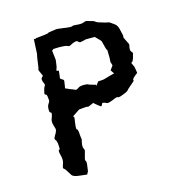

<svg xmlns="http://www.w3.org/2000/svg" viewBox="-95 -715 791 809"><g transform="rotate(-15 300.0 -311.0)"><path d="M250 -620.1C234.4 -622.1 222.7 -624 217.8 -623C212.9 -622.1 207 -621.1 198.2 -620.1C189.5 -619.1 183.6 -618.2 182.6 -616.2C181.6 -614.3 162.1 -612.3 126 -608.4C125 -606.4 125 -605.5 124 -605.5C123 -606.4 121.1 -607.4 118.2 -608.4L115.2 -549.8C116.2 -548.8 114.3 -541 111.3 -526.4C107.4 -497.1 105.5 -481.4 103.5 -479.5C101.6 -478.5 105.5 -468.8 114.3 -450.2C115.2 -448.2 113.3 -445.3 108.4 -441.4C104.5 -437.5 105.5 -428.7 112.3 -414.1C114.3 -410.2 113.3 -407.2 110.4 -403.3C107.4 -399.4 104.5 -389.6 101.6 -375C100.6 -371.1 103.5 -369.1 107.4 -368.2C111.3 -366.2 112.3 -357.4 113.3 -341.8C113.3 -337.9 111.3 -333 107.4 -328.1C103.5 -323.2 100.6 -313.5 101.6 -299.8C101.6 -293.9 103.5 -291 107.4 -290C111.3 -289.1 110.4 -281.2 104.5 -265.6C100.6 -257.8 100.6 -248 103.5 -237.3C106.4 -227.5 107.4 -222.7 108.4 -220.7C110.4 -215.8 108.4 -209 104.5 -201.2C99.6 -193.4 96.7 -187.5 94.7 -183.6C93.8 -181.6 93.8 -180.7 93.8 -178.7C93.8 -176.8 94.7 -174.8 97.7 -170.9C101.6 -166 103.5 -154.3 103.5 -137.7C104.5 -132.8 103.5 -129.9 99.6 -128.9C96.7 -127.9 96.7 -119.1 101.6 -101.6C104.5 -88.9 104.5 -79.1 101.6 -71.3C98.6 -63.5 97.7 -57.6 96.7 -54.7C94.7 -50.8 96.7 -48.8 100.6 -45.9C104.5 -43 111.3 -32.2 122.1 -14.6C126 -7.8 136.7 -3.9 153.3 -2L187.5 2C191.4 -5.9 193.4 -9.8 194.3 -10.7L198.2 -40C199.2 -48.8 198.2 -54.7 195.3 -56.6C193.4 -58.6 196.3 -71.3 203.1 -93.8C205.1 -98.6 204.1 -103.5 201.2 -108.4C198.2 -113.3 198.2 -122.1 201.2 -136.7C203.1 -142.6 204.1 -147.5 203.1 -151.4C202.1 -155.3 201.2 -165 200.2 -179.7C199.2 -187.5 198.2 -192.4 194.3 -193.4C191.4 -194.3 192.4 -209 197.3 -239.3V-246.1C197.3 -247.1 196.3 -248 193.4 -250C213.9 -263.7 224.6 -270.5 225.6 -271.5C226.6 -271.5 232.4 -272.5 245.1 -273.4C256.8 -274.4 262.7 -274.4 263.7 -273.4C264.6 -271.5 271.5 -274.4 286.1 -281.2C289.1 -283.2 291 -283.2 293 -280.3C294.9 -278.3 301.8 -272.5 314.5 -262.7C319.3 -258.8 322.3 -260.7 324.2 -267.6C326.2 -274.4 332 -274.4 342.8 -268.6C347.7 -265.6 354.5 -266.6 362.3 -269.5C370.1 -272.5 377 -274.4 379.9 -276.4C388.7 -280.3 394.5 -281.2 397.5 -279.3C399.4 -276.4 412.1 -280.3 434.6 -290C440.4 -293 444.3 -295.9 447.3 -300.8C451.2 -304.7 459 -311.5 470.7 -321.3C477.5 -326.2 480.5 -330.1 478.5 -333C476.6 -335.9 484.4 -344.7 502 -357.4C499 -375 498 -383.8 497.1 -385.7C497.1 -386.7 494.1 -392.6 489.3 -402.3C488.3 -404.3 489.3 -405.3 493.2 -407.2C497.1 -410.2 501 -419.9 504.9 -437.5C505.9 -438.5 505.9 -438.5 505.9 -439.5C506.8 -443.4 504.9 -447.3 501 -450.2C497.1 -454.1 496.1 -462.9 500 -477.5C501 -479.5 500 -482.4 499 -486.3C497.1 -490.2 494.1 -497.1 488.3 -507.8C484.4 -514.6 483.4 -518.6 485.4 -520.5C486.3 -522.5 483.4 -533.2 478.5 -554.7C475.6 -566.4 470.7 -574.2 463.9 -579.1C457 -584 451.2 -587.9 447.3 -590.8C443.4 -593.8 440.4 -594.7 436.5 -594.7C433.6 -594.7 420.9 -598.6 398.4 -605.5C391.6 -608.4 386.7 -610.4 386.7 -612.3C385.7 -614.3 376 -617.2 354.5 -623C352.5 -624 351.6 -624 350.6 -624C347.7 -624 343.8 -623 338.9 -621.1C333 -618.2 322.3 -617.2 305.7 -619.1C296.9 -620.1 291 -620.1 289.1 -618.2C287.1 -616.2 274.4 -616.2 250 -620.1ZM259.8 -542C278.3 -552.7 290 -554.7 294.9 -549.8C298.8 -544.9 303.7 -543 308.6 -544.9C322.3 -547.9 328.1 -548.8 329.1 -549.8H368.2L382.8 -535.2C387.7 -530.3 391.6 -526.4 392.6 -522.5C398.4 -497.1 402.3 -484.4 404.3 -483.4L405.3 -482.4C406.2 -454.1 406.2 -438.5 405.3 -436.5C404.3 -434.6 404.3 -432.6 405.3 -429.7C408.2 -419.9 410.2 -415 409.2 -414.1C408.2 -413.1 404.3 -407.2 396.5 -396.5L404.3 -384.8C403.3 -384.8 405.3 -383.8 408.2 -380.9C377 -372.1 361.3 -368.2 359.4 -367.2C357.4 -366.2 349.6 -366.2 334 -365.2C333 -364.3 330.1 -360.4 325.2 -353.5C320.3 -346.7 319.3 -346.7 322.3 -353.5C299.8 -359.4 289.1 -363.3 289.1 -364.3C289.1 -365.2 285.2 -365.2 278.3 -366.2C262.7 -367.2 252 -365.2 246.1 -360.4C241.2 -356.4 236.3 -354.5 232.4 -355.5L221.7 -360.4C217.8 -361.3 208 -365.2 191.4 -373C193.4 -381.8 194.3 -390.6 195.3 -397.5C197.3 -404.3 196.3 -409.2 193.4 -410.2C185.5 -415 180.7 -418 181.6 -420.9C182.6 -422.9 183.6 -433.6 185.5 -452.1C176.8 -452.1 173.8 -454.1 176.8 -459C178.7 -462.9 179.7 -466.8 180.7 -470.7C183.6 -489.3 184.6 -499 184.6 -500L179.7 -542C180.7 -542 182.6 -541 184.6 -542C186.5 -543 185.5 -543.9 183.6 -545.9C220.7 -547.9 242.2 -545.9 247.1 -543C252 -540 255.9 -540 259.8 -542Z"/></g></svg>

Font: Hermetico
Style: Regular
Weight: 400
Version: Version 1.0